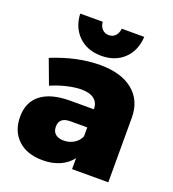

<svg xmlns="http://www.w3.org/2000/svg" viewBox="-140 -871 886 986"><g transform="rotate(20 303.5 -378.0)"><path d="M561 -353V0H363V-60Q338 -27 297.5 -9Q257 9 204 9Q118 9 69 -37.5Q20 -84 20 -162Q20 -241 73.5 -283.5Q127 -326 230 -327H363V-329Q363 -363 339 -382Q315 -401 269 -401Q236 -401 192.5 -391Q149 -381 105 -362L55 -496Q193 -552 317 -552Q432 -552 496.5 -499.5Q561 -447 561 -353ZM363 -179V-228H271Q210 -228 210 -177Q210 -151 226 -137Q242 -123 271 -123Q302 -123 327 -138Q352 -153 363 -179ZM304 -711Q326 -711 340 -726Q354 -741 356 -765H479Q475 -689 427.5 -643.5Q380 -598 304 -598Q228 -598 180.5 -643.5Q133 -689 129 -765H252Q254 -741 268 -726Q282 -711 304 -711Z"/></g></svg>

Font: Gontserrat ExtraBold
Style: Regular
Weight: 800
Designer: Julieta Ulanovsky
Foundry: Julieta Ulanovsky
Version: Version 6.001